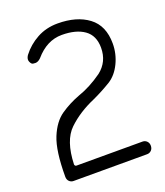

<svg xmlns="http://www.w3.org/2000/svg" viewBox="-137 -835 798 928"><g transform="rotate(-20 262.5 -371.0)"><path d="M459 0H81Q68 0 59 -9Q50 -18 50 -33Q50 -166 77 -232Q104 -298 148.5 -328.5Q193 -359 246 -379Q308 -400 371 -445Q426 -488 426 -560Q426 -623 383.5 -653Q341 -683 268 -683Q191 -683 131 -613Q117 -599 103 -599Q100 -599 91 -600Q82 -601 76 -616Q74 -621 74 -626Q74 -636 82 -648Q114 -690 161.5 -716Q209 -742 268 -742Q366 -742 426 -697Q486 -652 486 -560Q486 -507 463 -459.5Q440 -412 402 -388Q354 -359 308 -338Q226 -303 170 -249.5Q114 -196 110 -74Q112 -65 120 -65H459Q472 -65 481 -56Q490 -47 490 -33Q490 -18 481 -9Q472 0 459 0Z"/></g></svg>

Font: Gardens CM
Style: Regular
Weight: 400
Designer: Created by: Aleksander Shevchuk, 2010. Modifed by: Daren Olsen, 2020.
Foundry: High-Logic / FontCreator v.13.0.0 build 2663 (64-bit)
Version: Version 3.003 Ukrainian, initial release